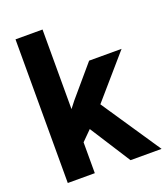

<svg xmlns="http://www.w3.org/2000/svg" viewBox="-137 -846 819 942"><g transform="rotate(-20 272.0 -375.0)"><path d="M246.1 -211.9 195.3 -161.1V0H54.2V-750H195.3V-334.5L222.7 -369.6L357.9 -528.3H527.3L336.4 -308.1L543.9 0H381.8Z"/></g></svg>

Font: SteelSelectRoboto
Style: Roboto-Bold
Weight: 700
Designer: Google
Version: Version 2.137; 2017